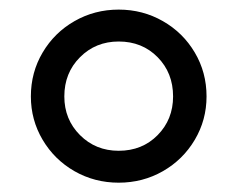

<svg xmlns="http://www.w3.org/2000/svg" viewBox="-20 -806 506 408"><path d="M45.6 -601.1Q45.6 -652.2 70.6 -694.4Q95.6 -736.7 138.3 -761.1Q181.1 -785.6 232.2 -785.6Q283.3 -785.6 326.1 -761.1Q368.9 -736.7 393.9 -694.4Q418.9 -652.2 418.9 -601.1Q418.9 -551.1 393.9 -508.9Q368.9 -466.7 326.1 -442.2Q283.3 -417.8 232.2 -417.8Q181.1 -417.8 138.3 -442.2Q95.6 -466.7 70.6 -508.9Q45.6 -551.1 45.6 -601.1ZM347.8 -601.1Q347.8 -651.1 315 -684.4Q282.2 -717.8 232.2 -717.8Q183.3 -717.8 150 -684.4Q116.7 -651.1 116.7 -601.1Q116.7 -552.2 150 -518.9Q183.3 -485.6 232.2 -485.6Q282.2 -485.6 315 -518.9Q347.8 -552.2 347.8 -601.1Z"/></svg>

Font: Paperlogy 6 SemiBold
Style: Regular
Weight: 600
Designer: redesigned by Lee Juim, glyphs from Gmarket Sans & Montserrat
Foundry: PT&
Version: Version 1.001